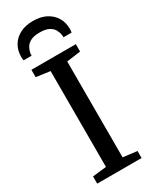

<svg xmlns="http://www.w3.org/2000/svg" viewBox="-247 -1031 861 1085"><g transform="rotate(-30 183.0 -489.0)"><path d="M128.5 -57V-682.5L38 -695V-743H328V-695L237 -682.5V-57L328 -46V0H38.5V-47ZM183 -978Q232.5 -978 268 -959.5Q303.5 -941 322.8 -908.8Q342 -876.5 342 -835.5Q342 -829.5 341.5 -823.5Q341 -817.5 340 -811.5H287Q287 -814.5 287 -818.8Q287 -823 286 -827.5Q283.5 -845 274 -862.2Q264.5 -879.5 243 -891Q221.5 -902.5 183 -902.5Q145 -902.5 123.5 -891Q102 -879.5 92.5 -862.2Q83 -845 80 -827.5Q79.5 -823 79.2 -818.8Q79 -814.5 79 -811.5H26.5Q25.5 -817.5 25 -823.8Q24.5 -830 24.5 -835.5Q24.5 -876.5 43.5 -908.8Q62.5 -941 98 -959.5Q133.5 -978 183 -978Z"/></g></svg>

Font: Merriweather 28pt
Style: Regular
Weight: 400
Version: Version 2.100